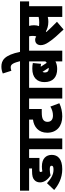

<svg xmlns="http://www.w3.org/2000/svg" viewBox="915 -1852 955 2826"><g transform="rotate(-90 1393.0 -438.5)"><path d="M314 -184C355 -184 367 -175 367 -157C367 -137 351 -129 309 -129C232 -129 175 -168 110 -225L10 -119C81 -59 181 0 316 0C468 0 527 -67 527 -154C527 -237 474 -300 355 -300C326 -300 307 -297 285 -293C279 -302 275 -309 275 -319C275 -324 276 -328 279 -330C283 -335 289 -336 305 -336H482V-488H564V-622H0V-488H327V-445H296C214 -445 182 -433 158 -411C133 -390 122 -360 122 -326C122 -262 168 -209 224 -172C250 -179 284 -184 314 -184Z M768 -488H840V-622H551V-488H610V0H768Z M1310 -488V-622H827V-488H1046V-431C941 -418 853 -351 853 -222C853 -82 949 0 1092 0C1162 0 1226 -14 1287 -43L1238 -175C1194 -150 1155 -137 1106 -137C1052 -137 1013 -161 1013 -218C1013 -248 1026 -269 1046 -282C1070 -297 1103 -302 1160 -302H1202V-488Z M1514 -488H1586V-622H1297V-488H1356V0H1514Z M2133 -488V-622H1573V-488H1903V-248C1897 -241 1890 -234 1882 -228L1824 -317C1842 -317 1856 -314 1867 -312L1879 -433C1852 -439 1827 -441 1795 -441C1664 -441 1598 -370 1598 -262C1598 -138 1672 -75 1790 -75C1832 -75 1868 -82 1903 -100V0H2061V-488ZM1740 -258C1740 -271 1743 -282 1749 -291L1809 -199C1807 -199 1804 -199 1801 -199C1765 -199 1740 -212 1740 -258Z M1908 -615H2045C1995 -857 1916 -896 1825 -896C1790 -896 1755 -888 1725 -875L1765 -749C1780 -755 1799 -759 1816 -759C1864 -759 1881 -715 1908 -615Z M2715 -488H2786V-622H2120V-488H2272C2276 -471 2278 -453 2278 -435C2278 -417 2276 -400 2271 -383C2256 -393 2240 -399 2220 -399C2166 -399 2142 -360 2142 -317C2142 -282 2156 -244 2184 -203C2239 -119 2291 -69 2372 19L2486 -78C2437 -126 2377 -186 2335 -234C2338 -236 2341 -238 2344 -241C2379 -221 2427 -205 2484 -205C2506 -205 2531 -207 2557 -213V0H2715ZM2471 -339C2452 -339 2437 -340 2422 -342C2430 -362 2435 -386 2435 -415C2435 -443 2431 -467 2425 -488H2557V-348C2528 -341 2504 -339 2471 -339Z"/></g></svg>

Font: Noto Sans Condensed Black
Style: Italic
Weight: 900
Width: 3
Italic angle: -12°
Designer: Monotype Design Team
Foundry: Monotype Imaging Inc.
Version: Version 2.013